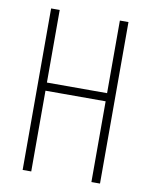

<svg xmlns="http://www.w3.org/2000/svg" viewBox="-81 -775 659 836"><g transform="rotate(10 248.0 -357.0)"><path d="M419 0V-714H381V-393H115V-714H77V0H115V-357H381V0Z"/></g></svg>

Font: Noto Sans ExtraCondensed ExtraLight
Style: Regular
Weight: 200
Width: 2
Designer: Monotype Design Team
Foundry: Monotype Imaging Inc.
Version: Version 2.013